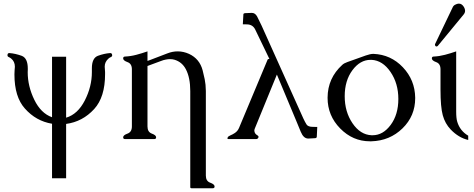

<svg xmlns="http://www.w3.org/2000/svg" viewBox="-20 -762 2598 1052"><path d="M265.1 214.8V-84Q177.2 -98.6 116.2 -167.5Q59.1 -231.4 59.1 -354Q59.1 -360.8 59.6 -367.7Q59.6 -373 60.1 -378.4Q60.5 -383.8 61 -389.6Q61.5 -393.1 61.5 -396.5Q61.5 -424.8 41 -441.4Q35.6 -445.8 28.3 -449.2Q21 -452.1 21 -458.5V-459.5Q21 -471.2 30.8 -471.2H32.2Q64 -468.8 99.1 -456.1Q132.3 -443.4 132.3 -386.2V-381.3Q132.3 -377.4 132.1 -373.8Q131.8 -370.1 131.8 -366.7Q131.8 -289.6 168 -215.3Q204.1 -141.1 265.1 -119.6V-451.2H342.3V-117.2Q406.2 -136.2 444.8 -211.9Q483.4 -287.6 483.4 -366.7V-387.7Q483.4 -443.4 516.1 -456.1Q550.8 -468.8 583 -471.2H584.5Q593.8 -471.2 594.7 -459.5Q594.7 -452.1 586.9 -449Q579.1 -445.8 574.7 -441.4Q553.7 -422.9 553.7 -397Q553.7 -393.6 554.2 -389.6Q555.7 -378.4 555.7 -367.7V-355.5Q555.7 -230 496.1 -164.6Q432.6 -95.2 342.3 -83V214.8Z M788.1 -428.2 799.3 -432.1 897.5 -469.7Q925.3 -480.5 953.6 -480.5Q985.4 -480.5 1015.6 -466.8Q1073.7 -439.9 1090.3 -376.5Q1095.7 -356 1101.6 -327.9Q1107.4 -299.8 1107.9 -263.2V200.2Q1107.9 230.5 1131.8 239Q1155.8 247.6 1155.8 259.8Q1155.8 269.5 1145.5 269.5H1030.3Q1022.5 269.5 1022.5 263.7V-263.2Q1022.5 -336.4 998.5 -382.3Q978 -421.9 936.5 -434.6Q925.3 -438 911.6 -438Q900.4 -438 888.2 -435.5Q875 -433.1 863 -428.2Q851.1 -423.3 837.9 -418.9L799.8 -404.8L788.1 -400.4V-69.3Q788.1 -38.6 811.8 -30Q835.4 -21.5 835.4 -9.8Q835.4 0 825.7 0H665Q654.8 0 654.8 -9.8Q654.8 -21.5 678.7 -30Q702.6 -38.6 702.6 -69.3V-382.3Q702.6 -413.1 678.7 -421.6Q654.8 -430.2 654.8 -441.9Q654.8 -452.1 665 -452.1Q696.3 -453.6 726.8 -461.7Q757.3 -469.7 788.1 -480.5Z M1694.3 -66.9 1718.3 -66.4 1715.8 -13.7Q1715.8 -5.9 1707 -4.9L1670.4 -2.9H1668.5Q1643.1 -2.9 1627.9 -40Q1612.3 -78.1 1603.5 -99.1L1497.1 -353.5L1376.5 -58.6Q1373.5 -51.8 1373.5 -45.9Q1373.5 -42 1375 -38.1Q1378.9 -26.9 1389.2 -21.5Q1396.5 -17.1 1396.5 -12.2Q1396.5 -10.3 1396 -8.8Q1392.1 0 1383.8 0H1231.9Q1226.1 0 1226.1 -3.9Q1226.1 -5.9 1227.5 -8.8Q1230 -15.1 1242.4 -20.3Q1254.9 -25.4 1266.6 -33.2Q1282.2 -43.5 1289.6 -61L1439.9 -419.9Q1445.3 -434.6 1446.8 -436.5Q1448.7 -439 1456.1 -439L1377.9 -601.1Q1364.7 -627.4 1334 -628.4L1310.5 -628.9L1313.5 -681.6V-683.1Q1313.5 -688.5 1322.3 -689.9L1358.9 -691.4H1359.9Q1377.9 -691.4 1388.7 -671.9Q1399.4 -651.4 1413.6 -621.1L1642.1 -112.8Q1651.4 -92.8 1659.7 -79.8Q1668 -66.9 1694.3 -66.9Z M2254.9 -224.1Q2254.9 -126.5 2185.3 -58.6Q2115.7 9.3 2014.6 12.2H2006.8Q1913.1 12.2 1844 -58.1Q1774.9 -128.4 1774.9 -225.6V-227.1Q1775.4 -334 1855.5 -406.7Q1864.7 -415.5 1883.1 -421.9Q1901.4 -428.2 1930.2 -438.7Q1959 -449.2 1984.1 -458Q2009.3 -466.8 2024.9 -466.8H2026.4Q2121.6 -462.9 2187.5 -393.3Q2253.4 -323.7 2254.9 -227.1ZM2010.3 -434.1Q1953.1 -434.1 1910.9 -377.2Q1868.7 -320.3 1868.7 -234.9Q1868.7 -149.4 1911.4 -86.7Q1954.1 -23.9 2015.1 -21H2022Q2078.6 -21 2120.6 -77.6Q2162.6 -134.3 2162.6 -219.7Q2162.6 -305.2 2119.6 -367.9Q2076.7 -430.7 2016.1 -434.1Z M2378.9 -510.7Q2377.4 -509.3 2376.5 -508.8Q2368.7 -504.9 2364.7 -511.7Q2362.8 -515.1 2363.3 -519.5L2459.5 -720.2Q2463.9 -731 2473.1 -735.8Q2484.9 -742.2 2494.1 -742.2Q2511.2 -742.2 2522.5 -722.7Q2528.3 -712.4 2528.3 -703.1Q2528.3 -691.9 2520 -682.1ZM2479.5 -150.4Q2479.5 -113.8 2485.4 -94.7Q2500.5 -44.9 2545.4 -18.6V4.9Q2492.7 -7.3 2449.2 -52.7Q2418.5 -85 2406 -130.4Q2393.6 -175.8 2393.6 -270V-382.3Q2393.6 -413.1 2369.9 -421.6Q2346.2 -430.2 2346.2 -441.9Q2346.2 -452.1 2356 -452.1Q2387.2 -453.6 2418 -461.7Q2448.7 -469.7 2479.5 -480.5Z"/></svg>

Font: Caudex
Style: Regular
Weight: 400
Version: Version 1.04